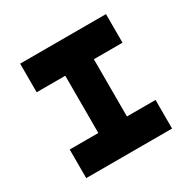

<svg xmlns="http://www.w3.org/2000/svg" viewBox="-142 -767 908 908"><g transform="rotate(-30 312.5 -312.5)"><path d="M546.9 -468.8H390.6V-156.2H546.9V0H78.1V-156.2H234.4V-468.8H78.1V-625H546.9Z"/></g></svg>

Font: Sorena-Fanum Normal
Style: Regular
Weight: 400
Designer: Mohammad Darvishi
Version: Version 1.000;March 20, 2024;FontCreator 15.0.0.2958 64-bit